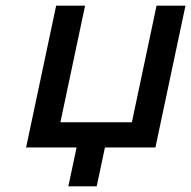

<svg xmlns="http://www.w3.org/2000/svg" viewBox="-20 -520 674 677"><path d="M178 -500 72 0H250L221 137H321L350 0H528L634 -500H532L445 -89H193L280 -500Z"/></svg>

Font: LT Wave Mono Medium
Style: Italic
Weight: 500
Designer: Daniel Lyons
Version: Version 2.5 (Glyphs App)